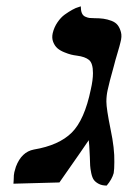

<svg xmlns="http://www.w3.org/2000/svg" viewBox="-20 -575 400 601"><path d="M316.9 -293Q313 -275.4 313 -256.8Q313 -234.9 326.2 -169.9Q338.9 -109.9 337.9 -67.9Q337.9 -45.4 335.9 -33.2Q330.6 -13.7 314 5.9Q299.3 5.9 289.1 0.5Q278.8 -4.9 273.7 -12Q268.6 -19 265.6 -33.2Q262.7 -47.4 262.2 -56.6Q261.7 -65.9 261.2 -84Q259.3 -127 257.8 -136.2Q244.6 -116.7 229 -94.2Q213.4 -71.8 194.8 -45.2Q176.3 -18.6 166 -3.9L22 0Q22 -1 22.5 -6.3Q22.9 -11.7 22.9 -13.2Q22.9 -28.3 24.9 -36.1Q24.9 -37.1 29.8 -53.2Q47.4 -99.6 85.9 -106.9Q164.6 -120.1 204.6 -159.9Q244.6 -199.7 264.2 -294.9Q271 -324.2 271 -346.2Q271 -377 258.8 -387.2Q246.6 -397.5 220.2 -400.9Q211.4 -401.9 202.6 -404.1Q193.8 -406.2 181.2 -411.4Q168.5 -416.5 159.9 -423.8Q151.4 -431.2 146.5 -443.6Q141.6 -456.1 145 -471.2Q149.4 -489.7 159.9 -505.1Q170.4 -520.5 182.6 -529.3Q194.8 -538.1 206.3 -544.4Q217.8 -550.8 225.6 -552.7L232.9 -555.2Q232.9 -542 236.3 -533.9Q239.7 -525.9 247.1 -522.7Q254.4 -519.5 259.8 -518.8Q265.1 -518.1 274.9 -518.1Q291 -518.1 303.7 -516.4Q316.4 -514.6 329.1 -509.8Q341.8 -504.9 348.4 -496.3Q355 -487.8 358.6 -474.4Q362.3 -460.9 356.9 -441.9Q355 -433.1 347.7 -408.7Q340.3 -384.3 336.9 -370.1Q321.3 -314.5 316.9 -293Z"/></svg>

Font: Linear Smooth
Style: Bold Italic
Weight: 700
Designer: Philipp H. Poll, Flanker
Foundry: Philipp H. Poll, reworked by Flanker
Version: Version 1.061 | FøM Fix